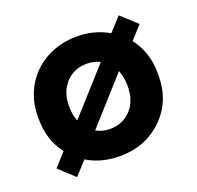

<svg xmlns="http://www.w3.org/2000/svg" viewBox="-102 -631 788 769"><g transform="rotate(-20 291.5 -246.0)"><path d="M101.1 29.8 35.2 -30.8 85.9 -86.9Q36.1 -150.4 36.1 -241.2V-251Q36.1 -322.8 69.8 -379.9Q103.5 -437 161.9 -468.5Q220.2 -500 292 -500Q366.7 -500 426.8 -464.8L479 -522L545.9 -460.9L496.1 -405.8Q546.9 -341.3 546.9 -251V-241.2Q546.9 -131.8 474.1 -61Q401.4 9.8 292 9.8Q212.4 9.8 152.8 -26.9ZM168 -241.2Q168 -210.9 179.2 -183.1L348.1 -371.1Q321.8 -383.8 292 -383.8Q237.3 -383.8 202.6 -346.4Q168 -309.1 168 -251ZM292 -106Q346.7 -106 381.3 -143.8Q416 -181.6 416 -241.2V-251Q416 -279.8 403.8 -312L232.9 -121.1Q259.3 -106 292 -106Z"/></g></svg>

Font: SUSE
Style: Bold
Weight: 700
Designer: Rene Bieder
Foundry: SUSE
Version: Version 1.000